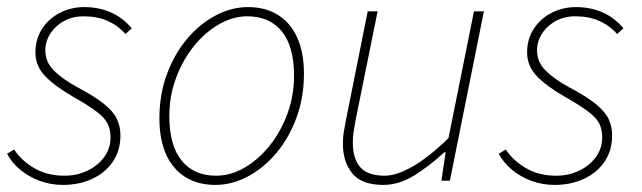

<svg xmlns="http://www.w3.org/2000/svg" viewBox="-20 -510 1812 542"><path d="M158 12Q123 12 92 0.5Q61 -11 37 -31Q13 -51 0 -76L20 -88Q40 -57 76.5 -35.5Q113 -14 162 -14Q197 -14 226.5 -28Q256 -42 274 -66.5Q292 -91 292 -122Q292 -143 284.5 -159.5Q277 -176 254.5 -193.5Q232 -211 188 -236Q137 -265 108.5 -294Q80 -323 80 -362Q80 -400 99 -429Q118 -458 149.5 -474Q181 -490 218 -490Q259 -490 293 -475Q327 -460 352 -430L334 -414Q313 -438 283.5 -451Q254 -464 216 -464Q170 -464 139 -435Q108 -406 108 -368Q108 -335 132 -311Q156 -287 198 -264Q249 -237 275 -215.5Q301 -194 310.5 -173Q320 -152 320 -128Q320 -85 298.5 -53.5Q277 -22 240 -5Q203 12 158 12Z M588 12Q539 12 503.5 -10Q468 -32 449 -74Q430 -116 430 -176Q430 -243 451 -300Q472 -357 507.5 -399.5Q543 -442 588 -466Q633 -490 680 -490Q729 -490 764.5 -468Q800 -446 819 -404Q838 -362 838 -302Q838 -235 817 -178Q796 -121 760.5 -78.5Q725 -36 680 -12Q635 12 588 12ZM590 -14Q631 -14 670 -36.5Q709 -59 740.5 -98Q772 -137 791 -188Q810 -239 810 -296Q810 -379 775.5 -421.5Q741 -464 678 -464Q638 -464 598.5 -441.5Q559 -419 527.5 -380Q496 -341 477 -290Q458 -239 458 -182Q458 -100 492.5 -57Q527 -14 590 -14Z M1062 12Q1001 12 974.5 -20.5Q948 -53 948 -104Q948 -122 950 -134.5Q952 -147 956 -168L1018 -478H1046L984 -172Q980 -150 978 -136.5Q976 -123 976 -108Q976 -62 997 -38Q1018 -14 1066 -14Q1099 -14 1144 -39.5Q1189 -65 1246 -120L1318 -478H1346L1250 0H1226L1238 -80H1234Q1192 -41 1149 -14.5Q1106 12 1062 12Z M1546 12Q1511 12 1480 0.5Q1449 -11 1425 -31Q1401 -51 1388 -76L1408 -88Q1428 -57 1464.5 -35.5Q1501 -14 1550 -14Q1585 -14 1614.5 -28Q1644 -42 1662 -66.5Q1680 -91 1680 -122Q1680 -143 1672.5 -159.5Q1665 -176 1642.5 -193.5Q1620 -211 1576 -236Q1525 -265 1496.5 -294Q1468 -323 1468 -362Q1468 -400 1487 -429Q1506 -458 1537.5 -474Q1569 -490 1606 -490Q1647 -490 1681 -475Q1715 -460 1740 -430L1722 -414Q1701 -438 1671.5 -451Q1642 -464 1604 -464Q1558 -464 1527 -435Q1496 -406 1496 -368Q1496 -335 1520 -311Q1544 -287 1586 -264Q1637 -237 1663 -215.5Q1689 -194 1698.5 -173Q1708 -152 1708 -128Q1708 -85 1686.5 -53.5Q1665 -22 1628 -5Q1591 12 1546 12Z"/></svg>

Font: Source Sans 3
Style: Italic
Weight: 200
Italic angle: -11°
Designer: Paul D. Hunt
Foundry: Adobe
Version: Version 3.046;hotconv 1.0.118;makeotfexe 2.5.65603